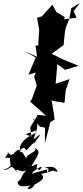

<svg xmlns="http://www.w3.org/2000/svg" viewBox="-81 -947 571 1322"><path d="M446 -825 360 -814 365 -829 307 -864 280 -915 207 -834 174 -825 189 -742 182 -634H164L174 -556L88 -595L165 -551L115 -433L165 -448L154 -418L172 -358L139 -266L126 -248L236 -150L179 -156L127 -70L136 -6L95 -23L165 -48L178 11C182 2 183 30 169 -32C70 6 39 69 66 96C66 55 -39 129 41 141C7 90 -18 128 13 130C-67 87 -2 104 -23 101C-50 161 -65 132 -12 141C-15 188 15 199 -61 223C3 226 -14 167 35 239C15 188 73 271 120 207C47 274 86 268 40 307C44 323 41 347 129 330C75 377 157 349 155 325C187 307 245 281 199 249C216 255 306 217 288 227C265 174 232 224 315 236C301 188 248 201 204 212C291 189 234 273 244 219L140 248C127 244 245 163 192 224C145 209 196 184 169 183C104 223 114 165 130 207C181 112 212 99 147 64C201 97 107 103 99 143C59 82 86 94 -3 126C-4 142 83 123 53 88C62 90 84 48 100 89C179 3 148 45 149 47C205 -32 219 -39 150 12C150 -5 211 -102 144 -130L194 -75L229 -68L228 40L266 -106L295 -124L289 -171L274 -258L281 -253L363 -239L372 -328L398 -402L302 -371L314 -505L367 -466L460 -494L357 -536L260 -584L271 -574L357 -637L366 -727L374 -763L396 -816L410 -891L470 -927L426 -871Z"/></svg>

Font: Hussar Lance
Style: Italic
Weight: 700
Foundry: Cannot Into Space Fonts, PlusOne Fonts
Version: Version 2.27